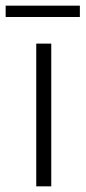

<svg xmlns="http://www.w3.org/2000/svg" viewBox="-42 -658 302 678"><path d="M-22 -598H240V-638H-22ZM86 0H139V-504H86Z"/></svg>

Font: Arthouse Owned Light
Style: Regular
Weight: 300
Designer: Jeremy Tribby
Foundry: Tribby Type
Version: Version 1.000;PS 001.000;hotconv 1.0.88;makeotf.lib2.5.64775